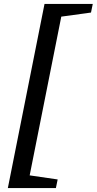

<svg xmlns="http://www.w3.org/2000/svg" viewBox="-20 -764 493 979"><path d="M20 195 207 -744H453L444 -700L233 -671L305 -742L119 192L75 122L274 151L265 195Z"/></svg>

Font: Piazzolla Thin
Style: Bold Italic
Weight: 700
Italic angle: -11.3°
Version: Version 2.005